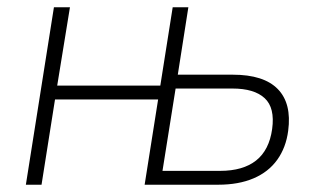

<svg xmlns="http://www.w3.org/2000/svg" viewBox="-20 -507 878 527"><path d="M51 0 128 -487H172L137 -272H420L454 -487H497L468 -302H619Q704 -302 742.5 -262.5Q781 -223 771 -148Q765 -102 741 -68.5Q717 -35 676 -17.5Q635 0 579 0H377L414 -234H131L94 0ZM426 -38H584Q647 -38 683 -66.5Q719 -95 727 -153Q735 -211 706.5 -237.5Q678 -264 618 -264H462Z"/></svg>

Font: Nunito Sans 10pt SemiCondensed ExtraLight
Style: Italic
Weight: 250
Width: 4
Italic angle: -9°
Designer: Vernon Adams
Foundry: Vernon Adams
Version: Version 3.101;gftools[0.9.27]